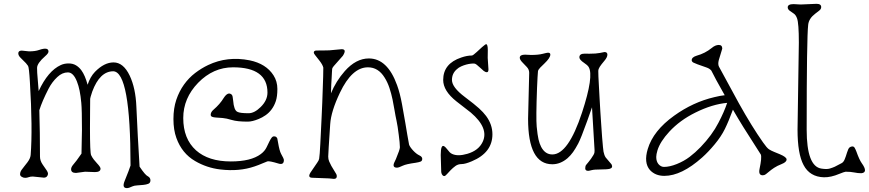

<svg xmlns="http://www.w3.org/2000/svg" viewBox="-20 -909 4498 994"><path d="M183.6 -338.4Q187 -223.1 187 -98.1Q187 -77.1 201.2 -56.6Q215.3 -36.1 221.9 -26.6Q228.5 -17.1 228.5 -9.5Q228.5 -2 222.9 4.4Q217.3 10.7 207 10.7L149.9 4.9Q137.2 4.9 128.4 8.3Q119.6 11.7 110.1 11.7Q100.6 11.7 92.3 6.3Q84 1 84 -6.3Q84 -18.6 91.6 -29.3Q99.1 -40 107.4 -50Q115.7 -60.1 122.1 -68.8Q137.2 -88.9 138.7 -106.4Q149.4 -243.2 134.8 -484.4Q130.4 -560.1 125.2 -567.9Q120.1 -575.7 114.3 -582L85.9 -610.4Q74.7 -621.6 74.7 -632.8Q74.7 -647 92.8 -647L130.4 -643.1Q162.6 -643.1 182.6 -650.4Q231 -667 231 -642.1Q231 -632.8 213.9 -618.2Q171.9 -581.5 171.9 -557.4Q171.9 -533.2 175 -502.2Q178.2 -471.2 180.2 -437.5Q228.5 -542 294.9 -572.3Q313 -580.6 335.2 -580.6Q357.4 -580.6 373.8 -570.6Q390.1 -560.5 401.4 -544.9Q420.4 -519 433.6 -470.2Q446.8 -511.2 471.7 -537.1Q519.5 -585.9 567.9 -585.9Q618.7 -585.9 651.4 -517.6Q682.1 -453.1 686 -356.9L693.4 -204.1Q696.3 -144 702.6 -46.4Q731.9 -2.4 745.1 3.4Q758.8 10.7 758.8 24.4Q758.8 38.1 747.8 42.5Q736.8 46.9 721.4 48.3Q706.1 49.8 690.2 50.8Q674.3 51.8 666 55.7Q647 64.9 637.2 64.9Q609.9 64.9 625.5 27.3Q649.9 -32.7 655.8 -52.2Q655.8 -537.1 566.4 -540Q496.6 -540 457.5 -434.6Q451.7 -418.5 449.2 -408.2L446.8 -397.5L446.3 -331.1L445.8 -245.1Q445.8 -118.2 451.7 -105.7Q457.5 -93.3 465.8 -82.8Q474.1 -72.3 481.9 -64Q500.5 -44.4 500.5 -36.1Q500.5 -18.1 471.2 -18.1L420.4 -20L373.5 -13.7Q348.1 -13.7 348.1 -32.7Q348.1 -43.5 358.4 -55.7Q373.5 -72.3 401.9 -113.8L404.3 -236.8Q404.3 -339.4 400.9 -376.2Q397.5 -413.1 392.1 -439.5Q386.7 -465.8 378.4 -486.8Q359.9 -534.2 331.5 -534.2Q302.2 -534.2 276.9 -510.3Q249.5 -484.9 231.4 -449.7Q197.8 -384.3 183.6 -338.4Z M1449.7 -80.6Q1449.7 -53.2 1420.9 -62.5Q1374 -76.7 1364.3 -73.5Q1354.5 -70.3 1337.6 -62.7Q1320.8 -55.2 1297.9 -47.4Q1218.3 -20 1120.6 -31.7Q1050.3 -40 990.2 -75.2Q921.9 -114.7 893.1 -194.8Q877.9 -236.8 877.9 -292.7Q877.9 -348.6 892.8 -392.6Q907.7 -436.5 932.6 -471.2Q957.5 -505.9 990 -530.8Q1022.5 -555.7 1057.6 -572.3Q1157.2 -619.6 1272.5 -596.7Q1357.4 -579.1 1396 -519Q1416 -487.8 1416 -448.5Q1416 -409.2 1407.7 -384.8Q1399.4 -360.4 1385.7 -342.3Q1372.1 -324.2 1354.7 -312.3Q1337.4 -300.3 1319.3 -293Q1286.1 -279.3 1262.7 -279.3Q1208.5 -279.3 1180.4 -287.8Q1152.3 -296.4 1132.3 -298.1Q1112.3 -299.8 1098.6 -300.5Q1085 -301.3 1077.9 -304.4Q1070.8 -307.6 1070.8 -314.9Q1070.8 -328.6 1085 -340.8Q1119.1 -370.1 1138.2 -401.9Q1160.6 -436.5 1179.7 -418.9Q1185.1 -414.1 1187 -388.7Q1190.9 -338.4 1209 -330.1Q1221.7 -322.8 1267.1 -322.8Q1296.9 -322.8 1329.1 -354.5Q1364.7 -389.2 1364.7 -429.7Q1364.7 -560.5 1186.5 -560.5Q1084 -560.5 1005.9 -480.5Q928.7 -400.9 928.7 -297.9Q928.7 -190.4 994.6 -130.9Q1059.1 -73.2 1174.8 -73.2Q1279.3 -73.2 1330.1 -111.3Q1350.6 -126.5 1360.1 -146.5Q1369.6 -166.5 1375.2 -177.7Q1380.9 -189 1386.2 -196Q1391.6 -203.1 1398.7 -203.1Q1405.8 -203.1 1409.7 -200Q1413.6 -196.8 1415.5 -192.4Q1416.5 -190.4 1419.4 -171.9Q1426.8 -127.9 1435.1 -112.8Q1449.7 -87.4 1449.7 -80.6Z M1723.6 3.4Q1723.6 17.1 1708.5 17.1L1683.1 14.6L1595.2 11.2Q1568.4 9.8 1592.3 -22.9L1622.6 -67.4Q1630.9 -78.6 1632.3 -87.6Q1633.8 -96.7 1635.3 -115.7Q1636.7 -134.8 1638.2 -163.3Q1639.6 -191.9 1641.4 -227.5Q1643.1 -263.2 1645 -301.3Q1647 -339.4 1648.4 -377.7Q1649.9 -416 1650.9 -449.2Q1653.8 -522.5 1653.8 -559.1Q1650.4 -573.7 1634.3 -594.5Q1618.2 -615.2 1611.3 -623.8Q1604.5 -632.3 1604.5 -636.7Q1604.5 -647.5 1619.6 -647.5Q1634.8 -647.5 1651.6 -647.7Q1668.5 -647.9 1685.1 -648.4L1749 -654.3Q1776.9 -654.3 1754.9 -620.1L1707.5 -566.4Q1700.2 -557.1 1699.7 -553Q1699.2 -548.8 1698.5 -534.9Q1697.8 -521 1696.8 -502Q1694.8 -477.5 1693.4 -425.8Q1719.2 -488.8 1765.1 -541Q1823.2 -606.4 1889.6 -606.4Q1985.8 -606.4 2035.6 -468.3Q2050.8 -426.8 2061.3 -369.1Q2071.8 -311.5 2078.4 -272.7Q2085 -233.9 2088.9 -210Q2096.2 -167 2097.7 -161.1Q2099.1 -155.3 2105.2 -146.5Q2111.3 -137.7 2119.1 -129.4Q2135.7 -111.8 2150.9 -104.7Q2166 -97.7 2166 -86.7Q2166 -75.7 2157 -72.3Q2147.9 -68.8 2132.3 -66.4Q2082.5 -59.6 2065.4 -51.3Q2044.4 -41 2035.2 -41Q2011.2 -41 2020 -64.9L2029.8 -85.9Q2050.3 -134.8 2050.3 -146.5Q2050.3 -158.2 2048.6 -174.1Q2046.9 -189.9 2044.4 -210.4Q2038.6 -257.8 2033 -283.4Q2027.3 -309.1 2022.9 -336.4Q2018.6 -363.8 2012.2 -394Q2005.9 -424.3 1996.1 -453.9Q1986.3 -483.4 1971.2 -507.3Q1938.5 -560.5 1884.8 -560.5Q1802.2 -560.5 1739.7 -428.7Q1693.8 -332.5 1689.5 -266.6Q1679.2 -112.8 1679.2 -98.6Q1679.2 -84.5 1684.1 -73.2Q1689 -62 1695.3 -50.3L1721.2 -7.3Q1723.6 -2 1723.6 3.4Z M2508.8 -549.8Q2508.8 -535.2 2500.7 -535.2Q2492.7 -535.2 2484.1 -542Q2475.6 -548.8 2467.3 -557.1Q2444.3 -579.1 2436.5 -579.8Q2428.7 -580.6 2417.5 -579.3Q2406.2 -578.1 2393.6 -574.7Q2380.9 -571.3 2367.7 -565.4Q2354.5 -559.6 2344.2 -549.8Q2319.8 -528.3 2319.8 -495.1Q2319.8 -457 2386.2 -407.2Q2438 -368.2 2460 -348.1Q2481.9 -328.1 2496.6 -308.6Q2529.3 -264.2 2529.3 -213.9Q2529.3 -118.7 2422.9 -74.2Q2388.7 -59.6 2370.1 -59.6Q2351.6 -59.6 2338.1 -49.8Q2324.7 -40 2313.5 -28.6Q2302.2 -17.1 2293.7 -7.3Q2285.2 2.4 2280.5 2.4Q2275.9 2.4 2272.9 0Q2270 -2.4 2268.1 -5.9Q2264.2 -13.7 2264.2 -20L2261.7 -106.4Q2261.7 -166 2281.7 -150.4Q2286.6 -147 2294.7 -136.7Q2302.7 -126.5 2307.9 -121.1Q2313 -115.7 2320.3 -112.3Q2350.1 -98.1 2399.9 -112.8Q2458 -129.9 2479 -174.8Q2512.2 -245.6 2417.5 -326.2L2342.8 -384.3Q2274.4 -438.5 2274.4 -495.1Q2274.4 -580.1 2368.2 -611.3Q2397.9 -621.6 2422.9 -621.6Q2428.7 -621.6 2448.5 -640.1Q2468.3 -658.7 2475.6 -665Q2493.2 -680.2 2496.6 -680.2Q2505.4 -680.2 2505.4 -649.4L2504.9 -609.4Z M3057.6 -120.1 3058.1 -131.3 3044.9 -353.5 3020.5 -284.2Q2987.3 -191.9 2973.4 -165.8Q2959.5 -139.6 2946.8 -121.8Q2934.1 -104 2918 -89.8Q2881.3 -58.6 2839.4 -58.6Q2713.9 -58.6 2713.9 -293.9L2719.7 -532.2Q2719.7 -549.3 2707 -562.5Q2694.3 -575.7 2686 -584.5Q2670.9 -599.6 2670.9 -609.9Q2670.9 -626 2698.2 -626L2730 -624.5Q2767.1 -624.5 2789.6 -630.4Q2812 -636.2 2816.9 -636.2Q2829.1 -636.2 2829.1 -626.5Q2829.1 -609.4 2798.3 -580.1Q2786.6 -569.3 2776.4 -558.6Q2766.1 -547.9 2765.1 -539.8Q2764.2 -531.7 2762.9 -508.8Q2761.7 -485.8 2760.3 -454.1Q2754.4 -297.4 2758.5 -253.7Q2762.7 -210 2767.8 -187.7Q2772.9 -165.5 2781.7 -148.4Q2802.2 -109.4 2839.4 -109.4Q2921.9 -109.4 2993.2 -326.2Q3055.7 -516.6 3027.3 -562.5Q3021 -572.3 3003.9 -583.5Q2979.5 -599.6 2979.5 -612.3Q2979.5 -631.3 3006.8 -631.3L3030.8 -630.9Q3066.4 -630.9 3085.4 -634.8Q3106.4 -639.6 3109.4 -639.6Q3124.5 -639.6 3124.5 -626Q3124.5 -612.3 3108.6 -593.8Q3092.8 -575.2 3085.2 -563.5Q3077.6 -551.8 3077.4 -541.5Q3077.1 -531.2 3078.1 -511.7Q3079.1 -492.2 3080.6 -463.9Q3082 -435.5 3084 -401.1Q3085.9 -366.7 3088.1 -331.1Q3090.3 -295.4 3092.8 -261Q3095.2 -226.6 3097.2 -198.2Q3102.5 -133.3 3104.5 -123.8Q3106.4 -114.3 3109.1 -106.9Q3111.8 -99.6 3115.7 -93.8L3146 -58.1Q3154.8 -40.5 3137.2 -35.2Q3124 -31.7 3090.1 -31.7Q3056.2 -31.7 3043.9 -28.3Q3009.8 -17.6 3009.8 -38.1Q3009.8 -49.8 3014.9 -55.9Q3020 -62 3026.4 -69.8Q3032.7 -77.6 3039.6 -86.9Q3056.6 -110.4 3057.6 -120.1Z M3928.7 -1.5Q3905.8 -1.5 3912.1 -33.7Q3924.8 -93.3 3918.9 -108.9L3829.1 -250Q3803.2 -291.5 3774.4 -341.3Q3752 -280.3 3732.7 -241.2Q3713.4 -202.1 3680.2 -162.1Q3647 -122.1 3615.2 -93.8Q3508.3 1.5 3419.4 1.5Q3372.6 1.5 3344.7 -28.8Q3312 -66.4 3333.5 -137.7Q3361.8 -232.4 3470.2 -310.1Q3567.9 -380.4 3678.7 -406.2Q3708.5 -413.6 3731.9 -416Q3678.7 -509.8 3662.6 -543.5Q3653.8 -554.2 3637.7 -559.6Q3577.6 -580.1 3569.3 -585.2Q3561 -590.3 3561 -597.2Q3561 -612.8 3586.4 -620.6Q3630.4 -632.8 3664.1 -660.2Q3683.1 -676.3 3701.2 -676.3Q3719.2 -676.3 3719.2 -657.2L3701.2 -597.7Q3695.8 -576.2 3702.1 -564L3805.7 -373.5Q3873 -252.9 3930.2 -171.9Q3950.2 -143.1 3961.2 -136Q3972.2 -128.9 3987.8 -122.6Q4003.4 -116.2 4017.6 -110.4Q4052.2 -95.7 4052.2 -83.5Q4052.2 -69.8 4027.6 -60.1Q4002.9 -50.3 3987.5 -40Q3972.2 -29.8 3962.2 -21.2Q3952.1 -12.7 3944.8 -7.1Q3937.5 -1.5 3928.7 -1.5ZM3383.8 -130.9Q3377.4 -109.4 3377.4 -96.7Q3377.4 -84 3380.4 -75.2Q3383.3 -66.4 3388.7 -59.6Q3401.4 -44.9 3417.5 -44.9Q3446.8 -44.9 3483.9 -59.8Q3521 -74.7 3550.3 -96.9Q3579.6 -119.1 3607.4 -147.9Q3667 -210 3699.7 -273.9Q3729 -329.6 3744.6 -376.5Q3667.5 -369.6 3580.1 -326.2Q3500 -286.6 3445.3 -227.5Q3397.9 -176.3 3383.8 -130.9Z M4439.5 -12.2Q4420.9 -12.2 4402.8 -16.1Q4384.8 -20 4357.9 -20Q4350.1 -19 4326.2 -9.3Q4281.2 9.8 4245.1 8.8Q4209 7.8 4182.6 -8.1Q4156.2 -23.9 4140.1 -54.7Q4108.9 -112.8 4108.9 -237.8L4115.7 -689Q4115.7 -788.6 4106.4 -814Q4100.1 -831.5 4089.8 -838.4Q4079.6 -845.2 4068.8 -853Q4058.1 -860.8 4058.1 -871.1Q4058.1 -887.7 4088.4 -887.7L4125 -885.7L4207 -889.2Q4231.4 -889.2 4231.4 -872.6Q4231.4 -862.3 4221.9 -854.7Q4212.4 -847.2 4200.2 -837.9Q4167.5 -813 4164.1 -781.2Q4156.2 -714.8 4156.2 -237.8Q4156.2 -46.9 4232.9 -36.1Q4260.7 -31.7 4275.9 -36.4Q4291 -41 4301.8 -45.9Q4309.6 -49.3 4337.4 -64.5Q4346.7 -69.3 4352.8 -83.7Q4358.9 -98.1 4365.2 -119.4Q4371.6 -140.6 4378.4 -145.8Q4385.3 -150.9 4392.8 -150.9Q4400.4 -150.9 4404.5 -144Q4408.7 -137.2 4413.6 -124.5Q4428.7 -82 4440.9 -64.9Q4476.1 -16.1 4439.5 -12.2Z"/></svg>

Font: Snowburst One
Style: Regular
Weight: 400
Designer: Annet Stirling
Foundry: Annet Stirling
Version: Version 1.001